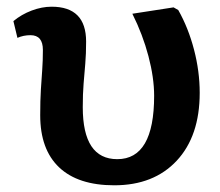

<svg xmlns="http://www.w3.org/2000/svg" viewBox="-20 -539 656 573"><path d="M321 14Q213 14 156.5 -39.5Q100 -93 100 -195Q100 -240 102 -271.5Q104 -303 106 -330.5Q108 -358 108 -390Q108 -434 71 -434Q50 -434 32 -426L20 -476Q44 -496 74.5 -507.5Q105 -519 134 -519Q237 -519 237 -415Q237 -378 234.5 -349Q232 -320 229.5 -289.5Q227 -259 227 -219Q227 -64 330 -64Q440 -64 440 -253Q440 -307 423 -371.5Q406 -436 375 -498L498 -517L512 -509Q542 -456 559 -391Q576 -326 576 -262Q576 -133 507.5 -59.5Q439 14 321 14Z"/></svg>

Font: Literata 12pt SemiBold
Style: Regular
Weight: 600
Designer: Latin by Veronika Burian and Jose Scaglione. Greek by Irene Vlachou. Cyrillic by Vera Evstafieva.
Foundry: TypeTogether
Version: Version 3.002